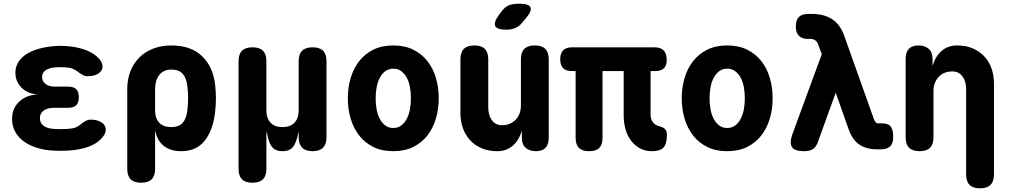

<svg xmlns="http://www.w3.org/2000/svg" viewBox="-20 -805 5440 1035"><path d="M517 -485Q531 -468 532.5 -451.5Q534 -435 525 -422.5Q516 -410 497.5 -402Q479 -394 452 -394Q440 -394 430.5 -398.5Q421 -403 412.5 -409Q404 -415 395 -421.5Q386 -428 375 -433Q367 -437 356.5 -439Q346 -441 333 -442Q320 -443 307 -443Q294 -443 281 -442Q247 -440 227 -427Q207 -414 207 -389Q207 -366 226 -352Q245 -338 277 -338H348Q377 -338 391 -324Q405 -310 405 -281Q405 -252 391 -238Q377 -224 348 -224H271Q236 -224 215.5 -209Q195 -194 195 -168Q195 -141 215.5 -126.5Q236 -112 271 -110Q289 -109 307 -109Q325 -109 343 -110Q358 -111 370 -113Q382 -115 392 -120Q403 -125 411.5 -132Q420 -139 428.5 -145Q437 -151 446.5 -155.5Q456 -160 468 -160Q495 -160 514 -152Q533 -144 542 -131.5Q551 -119 550 -102.5Q549 -86 535 -68Q508 -33 458.5 -14.5Q409 4 343 7Q325 8 307 8Q289 8 271 7Q221 5 179.5 -8Q138 -21 108 -43Q78 -65 61.5 -95.5Q45 -126 45 -164Q45 -221 84 -257.5Q123 -294 186 -296Q131 -298 97 -331.5Q63 -365 63 -413Q63 -445 79 -470.5Q95 -496 123.5 -514Q152 -532 192.5 -543Q233 -554 281 -557Q294 -558 307 -558Q320 -558 333 -557Q396 -553 443 -535Q490 -517 517 -485Z M741 180Q703 180 684.5 161.5Q666 143 666 105V-325Q666 -378 683 -421Q700 -464 731 -495Q762 -526 806 -543Q850 -560 903 -560Q1010 -560 1070 -501.5Q1130 -443 1140 -345Q1144 -310 1144 -275Q1144 -240 1140 -205Q1130 -107 1085 -48.5Q1040 10 957 10Q897 10 861 -20Q825 -50 816 -105V105Q816 143 797.5 161.5Q779 180 741 180ZM903 -120Q945 -120 965 -143Q985 -166 990 -210Q994 -242 994 -275Q994 -308 990 -340Q985 -384 965 -407Q945 -430 903 -430Q882 -430 866 -422.5Q850 -415 838.5 -400.5Q827 -386 821.5 -366Q816 -346 816 -320V-210Q816 -167 838.5 -143.5Q861 -120 903 -120Z M1341 180Q1303 180 1284.5 161.5Q1266 143 1266 105V-475Q1266 -513 1284.5 -531.5Q1303 -550 1341 -550Q1379 -550 1397.5 -531.5Q1416 -513 1416 -475V-210Q1416 -167 1438.5 -143.5Q1461 -120 1503 -120Q1545 -120 1567.5 -143.5Q1590 -167 1590 -210V-475Q1590 -513 1608.5 -531.5Q1627 -550 1665 -550Q1703 -550 1721.5 -531.5Q1740 -513 1740 -475V-65Q1740 -28 1721.5 -9Q1703 10 1665 10Q1628 10 1609 -9Q1590 -28 1590 -65V-85Q1590 -95 1589.5 -95Q1589 -95 1587 -85Q1579 -40 1561 -15Q1543 10 1503 10Q1463 10 1445 -15Q1427 -40 1420 -85Q1417 -95 1416.5 -95Q1416 -95 1416 -85V105Q1416 143 1397.5 161.5Q1379 180 1341 180Z M2100 10Q2038 10 1992 -13Q1946 -36 1915.5 -75.5Q1885 -115 1870 -166.5Q1855 -218 1855 -275Q1855 -332 1870 -383.5Q1885 -435 1915.5 -474.5Q1946 -514 1992 -537Q2038 -560 2100 -560Q2162 -560 2208 -537Q2254 -514 2284.5 -475Q2315 -436 2330 -384.5Q2345 -333 2345 -275Q2345 -218 2330 -166.5Q2315 -115 2284.5 -75.5Q2254 -36 2208 -13Q2162 10 2100 10ZM2100 -115Q2124 -115 2142 -128Q2160 -141 2172 -163Q2184 -185 2189.5 -214Q2195 -243 2195 -275Q2195 -308 2189.5 -337Q2184 -366 2172 -387.5Q2160 -409 2142 -422Q2124 -435 2100 -435Q2076 -435 2058 -422Q2040 -409 2028 -387Q2016 -365 2010.5 -336Q2005 -307 2005 -275Q2005 -243 2010.5 -214Q2016 -185 2028 -163Q2040 -141 2058 -128Q2076 -115 2100 -115Z M2788 -235V-485Q2788 -523 2806.5 -541.5Q2825 -560 2863 -560Q2901 -560 2919.5 -541.5Q2938 -523 2938 -485V-63Q2938 -26 2920.5 -8Q2903 10 2869 10Q2835 10 2814 -8Q2793 -26 2793 -63V-100Q2777 -47 2743 -18.5Q2709 10 2661 10Q2613 10 2576 -6Q2539 -22 2513.5 -50Q2488 -78 2475 -115Q2462 -152 2462 -195V-485Q2462 -523 2480.5 -541.5Q2499 -560 2537 -560Q2575 -560 2593.5 -541.5Q2612 -523 2612 -485V-225Q2612 -208 2616 -191Q2620 -174 2629 -160.5Q2638 -147 2652 -138.5Q2666 -130 2687 -130Q2710 -130 2729 -138.5Q2748 -147 2761 -161Q2774 -175 2781 -194Q2788 -213 2788 -235ZM2795 -683Q2778 -662 2757 -653.5Q2736 -645 2710 -645Q2659 -645 2649.5 -664.5Q2640 -684 2670 -725L2685 -745Q2705 -771 2727 -778Q2749 -785 2780 -785Q2831 -785 2839.5 -765.5Q2848 -746 2816 -708Z M3495 10Q3457 10 3428.5 -6Q3400 -22 3380.5 -48.5Q3361 -75 3351.5 -110Q3342 -145 3342 -183V-422H3228V-62Q3228 -25 3210.5 -7.5Q3193 10 3156 10Q3119 10 3101 -7.5Q3083 -25 3083 -62V-422H3062Q3030 -422 3015 -438Q3000 -454 3000 -486Q3000 -518 3016 -534Q3032 -550 3064 -550H3506Q3541 -550 3557.5 -533.5Q3574 -517 3574 -482Q3574 -452 3559 -437Q3544 -422 3514 -422H3487V-188Q3487 -164 3498.5 -147.5Q3510 -131 3530 -126Q3556 -119 3565.5 -108.5Q3575 -98 3575 -78Q3575 -30 3557 -10Q3539 10 3495 10Z M3900 10Q3838 10 3792 -13Q3746 -36 3715.5 -75.5Q3685 -115 3670 -166.5Q3655 -218 3655 -275Q3655 -332 3670 -383.5Q3685 -435 3715.5 -474.5Q3746 -514 3792 -537Q3838 -560 3900 -560Q3962 -560 4008 -537Q4054 -514 4084.5 -475Q4115 -436 4130 -384.5Q4145 -333 4145 -275Q4145 -218 4130 -166.5Q4115 -115 4084.5 -75.5Q4054 -36 4008 -13Q3962 10 3900 10ZM3900 -115Q3924 -115 3942 -128Q3960 -141 3972 -163Q3984 -185 3989.5 -214Q3995 -243 3995 -275Q3995 -308 3989.5 -337Q3984 -366 3972 -387.5Q3960 -409 3942 -422Q3924 -435 3900 -435Q3876 -435 3858 -422Q3840 -409 3828 -387Q3816 -365 3810.5 -336Q3805 -307 3805 -275Q3805 -243 3810.5 -214Q3816 -185 3828 -163Q3840 -141 3858 -128Q3876 -115 3900 -115Z M4388 -37Q4378 -10 4360 0Q4342 10 4314 10Q4263 10 4249 -12.5Q4235 -35 4252 -83L4410 -513L4389 -569Q4384 -581 4374 -588Q4364 -595 4353 -595H4337Q4303 -595 4286.5 -612Q4270 -629 4270 -663Q4270 -697 4286.5 -713.5Q4303 -730 4337 -730H4357Q4421 -730 4465 -702Q4509 -674 4531 -612L4689 -168Q4694 -153 4700 -146.5Q4706 -140 4714 -140H4735Q4770 -140 4782.5 -121.5Q4795 -103 4795 -68Q4795 -31 4777.5 -15.5Q4760 0 4730 0H4707Q4650 0 4612 -26Q4574 -52 4554 -110L4485 -305Z M5012 -315V-65Q5012 -27 4993.5 -8.5Q4975 10 4937 10Q4899 10 4880.5 -8.5Q4862 -27 4862 -65V-487Q4862 -524 4879.5 -542Q4897 -560 4931 -560Q4965 -560 4986 -542Q5007 -524 5007 -487V-450Q5023 -503 5057 -531.5Q5091 -560 5139 -560Q5187 -560 5224 -544Q5261 -528 5286.5 -500.5Q5312 -473 5325 -435.5Q5338 -398 5338 -355V135Q5338 173 5319.5 191.5Q5301 210 5263 210Q5225 210 5206.5 191.5Q5188 173 5188 135V-325Q5188 -342 5184 -359Q5180 -376 5171 -389.5Q5162 -403 5148 -411.5Q5134 -420 5113 -420Q5090 -420 5071 -412Q5052 -404 5039 -389.5Q5026 -375 5019 -356Q5012 -337 5012 -315Z"/></svg>

Font: Maple Mono NL ExtraBold
Style: Regular
Weight: 800
Monospace: yes
Designer: subframe7536
Version: Version 7.000